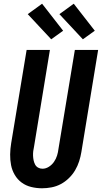

<svg xmlns="http://www.w3.org/2000/svg" viewBox="-20 -1003 547 1031"><path d="M206 8Q176 8 147.5 1Q119 -6 96.5 -22.5Q74 -39 59.5 -63.5Q45 -88 39.5 -116Q34 -144 34.5 -174Q35 -204 40 -234L123 -735H248L163 -217Q160 -204 158.5 -191.5Q157 -179 157.5 -166.5Q158 -154 160.5 -142Q163 -130 168.5 -119.5Q174 -109 184.5 -103Q195 -97 208 -97Q226 -97 242.5 -107.5Q259 -118 270 -134Q281 -150 286.5 -168Q292 -186 294 -204L382 -735H507L417 -187Q413 -162 405 -137Q397 -112 383.5 -89Q370 -66 350 -46.5Q330 -27 306.5 -14.5Q283 -2 257 3Q231 8 206 8ZM425 -792 299 -927 376 -983 489 -838ZM255 -792 129 -927 206 -983 319 -838Z"/></svg>

Font: Iosevka Curly Extrabold
Style: Italic
Weight: 800
Italic angle: -9°
Monospace: yes
Designer: Belleve Invis
Foundry: Belleve Invis
Version: Version 22.1.2; ttfautohint (v1.8.4)